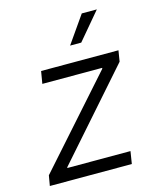

<svg xmlns="http://www.w3.org/2000/svg" viewBox="-113 -839 761 919"><g transform="rotate(-15 267.0 -379.0)"><path d="M19 0 27.8 -50.8 406.7 -477.1 407.2 -481.4H110.8L121.1 -542.5H504.4L495.6 -488.3L123 -65.4L122.1 -61.5H435.1L425.3 0ZM286.6 -624 380.4 -758.3H455.1L341.8 -624Z"/></g></svg>

Font: Inter 16pt Light
Style: Italic
Weight: 300
Italic angle: -9.3988°
Version: Version 4.001;git-66647c0bb